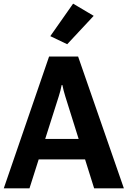

<svg xmlns="http://www.w3.org/2000/svg" viewBox="-29 -1021 691 1041"><path d="M-8.5 0 237.1 -714.4H394.5L642.6 0H481.4L325.2 -497.8Q320.1 -514.2 316.2 -529.3Q312.3 -544.4 309.3 -559.8H305.2Q302.5 -544.4 298.5 -529.3Q294.4 -514.2 289.3 -497.8L130.9 0ZM120.4 -156.7 155 -267.8H469L503.9 -156.7ZM243.7 -825 367.4 -1001.2 479 -935.1 335.4 -781.2Z"/></svg>

Font: RobotoFlex
Style: Regular
Weight: 400
Designer: Berlow after Robertson
Foundry: Google
Version: Version 2.136